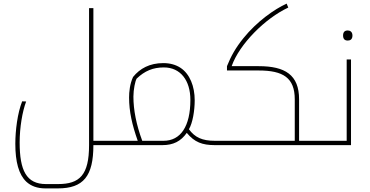

<svg xmlns="http://www.w3.org/2000/svg" viewBox="-20 -805 2052 1065"><path d="M498 0H618C621 0 623 -2 623 -5V-20C623 -23 621 -24 618 -24H498V-760H474V0C474 166 422 216 302 216H235C126 216 89 140 89 -15C89 -98 104 -186 125 -242L103 -243C77 -178 65 -81 65 -7C65 93 84 163 126 203C152 227 187 240 231 240H301C443 240 498 172 498 0Z M744 -24H608C605 -24 603 -23 603 -20V-5C603 -2 605 0 608 0H881C941 0 983 -21 1016 -68C1059 -16 1102 0 1172 0H1177C1180 0 1182 -2 1182 -5V-20C1182 -23 1180 -24 1177 -24H1172C1101 -24 1061 -43 1028 -88C1049 -124 1060 -192 1060 -249C1060 -326 1033 -395 981 -429C955 -446 923 -455 886 -455C810 -455 756 -425 718 -378C700 -339 696 -295 696 -264C696 -186 713 -112 744 -24ZM720 -269C720 -309 730 -356 738 -369C783 -412 829 -431 889 -431C981 -431 1036 -359 1036 -251C1036 -104 982 -24 887 -24H769C736 -113 720 -196 720 -269Z M1167 0H1769C1772 0 1774 -2 1774 -5V-20C1774 -23 1772 -24 1769 -24H1639V-254C1639 -390 1561 -438 1415 -438H1265C1308 -561 1452 -704 1579 -763L1570 -785C1502 -754 1405 -686 1330 -593C1287 -540 1261 -493 1239 -438V-414H1415C1550 -414 1615 -374 1615 -254V-24H1167C1164 -24 1162 -23 1162 -20V-5C1162 -2 1164 0 1167 0Z M1909 -580C1923 -580 1935 -587 1935 -608C1935 -630 1920 -636 1909 -636C1893 -636 1883 -628 1883 -608C1883 -588 1893 -580 1909 -580Z M1759 0H1927V-475H1903V-24H1759C1756 -24 1754 -23 1754 -20V-5C1754 -2 1756 0 1759 0Z"/></svg>

Font: Noto Kufi Arabic Thin
Style: Regular
Weight: 100
Designer: Monotype Design Team, David Williams, Khaled Hosny
Foundry: Google LLC
Version: Version 2.109